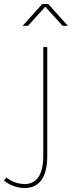

<svg xmlns="http://www.w3.org/2000/svg" viewBox="-113 -754 362 967"><path d="M100 -734 1 -624H28L115 -720L202 -624H229L130 -734ZM125 31V-517H105V31C105 125 72 174 9 173C-23 172 -55 161 -81 140L-93 156C-63 179 -28 192 9 193C85 194 125 139 125 31Z"/></svg>

Font: Montserrat Thin
Style: Regular
Weight: 250
Designer: Julieta Ulanovsky
Foundry: Julieta Ulanovsky
Version: Version 4.000